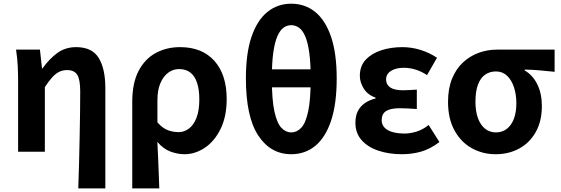

<svg xmlns="http://www.w3.org/2000/svg" viewBox="-20 -832 3075 1053"><path d="M409.3 201.1Q411.9 135.1 413.6 63Q415.2 -9 416.8 -79.8Q418.4 -150.6 419.1 -214.8Q419.9 -278.9 419.9 -330.9Q419.9 -396 403.6 -421.9Q387.3 -447.7 347.7 -447.7Q324.7 -447.7 305 -438.2Q285.3 -428.7 266.6 -408.2Q247.9 -387.7 226 -354.4V0H79.3V-392.9Q79.3 -426.4 77.2 -470.4Q75.1 -514.3 68 -559.8H199L210.4 -457.2H213.2Q251.2 -510 295 -541.8Q338.8 -573.5 397.5 -573.5Q484.9 -573.5 521.3 -514.3Q557.7 -455 557.7 -349.1V201.1Z M705.3 201.1V-272.9Q705.3 -376.6 740 -442.9Q774.8 -509.3 834.1 -541.4Q893.3 -573.5 967.5 -573.5Q1088.5 -573.5 1155.9 -498.1Q1223.2 -422.6 1223.2 -288.9Q1223.2 -192.9 1189.8 -125Q1156.5 -57.1 1103.5 -21.7Q1050.5 13.8 991.6 13.8Q953.5 13.8 914.2 -1Q874.9 -15.9 843 -53.9Q845.6 -8.7 847.2 33.2Q848.9 75 850.5 116.3Q852 157.5 853.6 201.1ZM959.3 -107.4Q990.3 -107.4 1016.3 -126.9Q1042.2 -146.4 1057.7 -186.2Q1073.1 -226.1 1073.1 -286.6Q1073.1 -340.3 1060.9 -377.5Q1048.8 -414.6 1024.2 -433.9Q999.6 -453.2 961.6 -453.2Q928.9 -453.2 901.9 -432.9Q874.9 -412.5 859.2 -374.9Q843.4 -337.2 843.4 -282.8V-160.6Q873.3 -127.5 901.8 -117.5Q930.3 -107.4 959.3 -107.4Z M1577.2 13.8Q1463.8 13.8 1396.2 -89.1Q1328.6 -191.9 1328.6 -402.3Q1328.6 -539.9 1359.5 -630.5Q1390.4 -721.1 1446.4 -766.4Q1502.3 -811.7 1577.2 -811.7Q1652.9 -811.7 1708.8 -766.4Q1764.7 -721.1 1795.7 -630.1Q1826.6 -539.1 1826.6 -402.3Q1826.6 -261.8 1795.7 -169.6Q1764.7 -77.5 1708.8 -31.8Q1652.9 13.8 1577.2 13.8ZM1577.2 -105.8Q1608 -105.8 1632.2 -131.3Q1656.3 -156.8 1670.2 -221.2Q1684 -285.6 1684 -402.3Q1684 -488.1 1675.9 -544.8Q1667.8 -601.6 1653.4 -634.3Q1638.9 -666.9 1619.4 -680.4Q1599.9 -693.9 1577.2 -693.9Q1554.5 -693.9 1535.4 -680.4Q1516.3 -666.9 1501.7 -634.3Q1487.1 -601.6 1479 -544.8Q1470.9 -488.1 1470.9 -402.3Q1470.9 -285.6 1484.9 -221.2Q1498.9 -156.8 1523 -131.3Q1547.1 -105.8 1577.2 -105.8ZM1407.3 -353.2V-451.8H1747.6V-353.2Z M2183.9 13.8Q2113.1 13.8 2055 -5.7Q1996.9 -25.2 1963 -63.7Q1929.2 -102.2 1929.2 -158.2Q1929.2 -196.6 1942.9 -223.3Q1956.7 -250 1981.7 -267Q2006.6 -284 2039.5 -291.8V-296.8Q1996.9 -311.5 1975.2 -345.9Q1953.5 -380.4 1953.5 -415.9Q1953.5 -470.3 1986.2 -505Q2018.9 -539.6 2072 -556.6Q2125.1 -573.5 2186.8 -573.5Q2237.1 -573.5 2286.4 -558.2Q2335.6 -542.9 2376.6 -515.1L2322 -420Q2292.6 -439.8 2260.4 -450Q2228.1 -460.2 2194.1 -460.2Q2151.7 -460.2 2124.5 -443.3Q2097.4 -426.4 2097.4 -396Q2097.4 -367.9 2120.2 -352.4Q2143.1 -336.9 2189.6 -336.9Q2207 -336.9 2226.9 -338.2Q2246.8 -339.5 2266 -340.5V-234Q2241.4 -236 2217.8 -237.2Q2194.2 -238.4 2172.1 -238.4Q2121.8 -238.4 2097.5 -223Q2073.3 -207.6 2073.3 -172.6Q2073.3 -138.3 2106 -118.9Q2138.7 -99.6 2198.8 -99.6Q2228.3 -99.6 2263 -109.8Q2297.6 -120 2331 -146.4L2390 -52.9Q2337.2 -13.5 2287.7 0.1Q2238.2 13.8 2183.9 13.8Z M2698.1 13.8Q2626.6 13.8 2567.3 -19.3Q2508 -52.3 2472.6 -116.7Q2437.2 -181.1 2437.2 -273.4Q2437.2 -346.7 2459.2 -400.5Q2481.2 -454.2 2519 -489.4Q2556.9 -524.6 2604.9 -542.2Q2652.9 -559.8 2705 -559.8H3021.7V-438.2Q2975.7 -442.7 2938.9 -446.2Q2902 -449.6 2857.6 -450.4V-445.6Q2901.9 -420.1 2926.8 -369.5Q2951.8 -318.8 2951.8 -250.8Q2951.8 -168.7 2919.1 -109.3Q2886.4 -50 2828.8 -18.1Q2771.3 13.8 2698.1 13.8ZM2699.6 -105.8Q2733.9 -105.8 2759 -124.8Q2784.1 -143.7 2798 -179.6Q2811.9 -215.4 2811.9 -265.6Q2811.9 -313.5 2798.9 -353.1Q2786 -392.7 2761.1 -416.4Q2736.2 -440.2 2700.1 -440.2Q2666.8 -440.2 2641.3 -423Q2615.9 -405.9 2601.7 -368.9Q2587.5 -331.9 2587.5 -273.4Q2587.5 -220.9 2601.6 -183.1Q2615.7 -145.3 2641 -125.6Q2666.3 -105.8 2699.6 -105.8Z"/></svg>

Font: Noto Sans JP
Style: Regular
Weight: 100
Designer: Ryoko NISHIZUKA 西塚涼子 (kana, bopomofo & ideographs); Paul D. Hunt (Latin, Greek & Cyrillic); Sandoll Communications 산돌커뮤니
Foundry: Adobe
Version: Version 2.004;hotconv 1.0.118;makeotfexe 2.5.65603